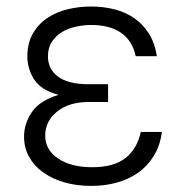

<svg xmlns="http://www.w3.org/2000/svg" viewBox="-20 -573 579 602"><path d="M79.9 -221.6Q104.4 -257.8 163.7 -275.6Q107.6 -290.8 86.6 -324.6Q65.7 -358.3 65.7 -396.3Q66.1 -438.6 83.3 -468.2Q100.5 -497.9 128.6 -516.7Q156.6 -535.5 192.3 -544Q228 -552.6 265.3 -552.6Q304.3 -552.6 339.1 -543.7Q373.9 -534.8 401.3 -515.8Q428.6 -496.8 447.1 -467.3Q465.6 -437.9 471.9 -396.7H405.5Q395.2 -445.3 359.9 -470Q324.6 -494.7 265.3 -494.7Q242.5 -494.7 218.6 -489.5Q194.6 -484.4 175.2 -473Q155.9 -461.6 143.3 -443Q130.7 -424.4 130.3 -397.4Q130 -356.5 162.1 -332.7Q194.2 -308.9 257.5 -308.9H318.9V-253.2H257.5Q196.7 -253.2 159.4 -223.4Q121.4 -193.2 121.8 -147.4Q121.8 -103.3 162.3 -76Q202.4 -48.7 269.5 -48.7Q336.3 -48.7 373 -77.2Q409.8 -105.8 421.5 -159.4H487.6Q481.9 -115.8 462 -83.8Q442.1 -51.8 412.5 -31.1Q382.8 -10.3 345.3 -0.2Q307.9 9.9 266.7 9.9Q219.8 9.9 181.1 -1.4Q142.4 -12.8 114.3 -33.2Q86.3 -53.6 70.8 -82Q55.4 -110.4 55.4 -144.9Q55.4 -185 79.9 -221.6Z"/></svg>

Font: Inter P Light
Style: Regular
Weight: 300
Designer: Rasmus Andersson
Foundry: rsms
Version: Version 3.018;git-588b23468